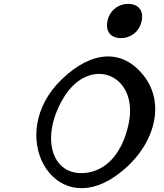

<svg xmlns="http://www.w3.org/2000/svg" viewBox="-20 -955 844 988"><path d="M298 -547C4 -265 252 179 576 -50C774 -190 837 -417 720 -565C611 -704 454 -697 298 -547ZM306 -450C440 -675 696 -574 642 -318C612 -177 538 -87 438 -68C252 -33 180 -238 306 -450ZM533 -847C522 -794 549 -759 602 -759C655 -759 698 -794 709 -847C720 -900 693 -935 640 -935C587 -935 544 -900 533 -847Z"/></svg>

Font: Venom Sans
Style: Obl
Weight: 400
Version: Version 1.001